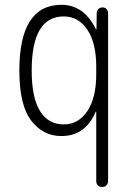

<svg xmlns="http://www.w3.org/2000/svg" viewBox="-20 -550 540 790"><path d="M242.2 -482.4Q110.4 -482.4 110.4 -259.8Q110.4 -148.4 144.5 -93.3Q178.7 -38.1 242.2 -38.1Q302.7 -38.1 339.4 -92.8Q376 -147.5 376 -245.1V-275.4Q376 -373 339.4 -427.7Q302.7 -482.4 242.2 -482.4ZM232.4 9.8Q157.2 9.8 108.4 -53.7Q59.6 -117.2 59.6 -259.8Q59.6 -529.3 232.4 -530.3Q325.2 -530.3 374 -430.7Q374 -428.7 376 -428.7Q377 -428.7 377 -429.7L377.9 -496.1Q377.9 -505.9 384.8 -512.7Q391.6 -519.5 401.9 -519.5Q412.1 -519.5 418.5 -512.7Q424.8 -505.9 424.8 -496.1V195.3Q424.8 206.1 417.5 212.9Q410.2 219.7 399.9 219.7Q389.6 219.7 382.8 212.9Q376 206.1 376 195.3V-89.8Q376 -90.8 374 -90.8Q373 -90.8 373 -88.9Q331.1 9.8 232.4 9.8Z"/></svg>

Font: Rounded Mgen+ 2m light
Style: Regular
Weight: 200
Designer: [Source Han Sans]
Ryoko NISHIZUKA  (kana & ideographs); Paul D. Hunt (Latin, Greek & Cyrillic); Wenlong ZHANG  (bopomofo
Version: Version 1.059.20150602